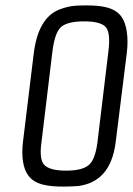

<svg xmlns="http://www.w3.org/2000/svg" viewBox="-20 -680 492 710"><path d="M449 -485C456 -543 448 -591 430 -617C404 -654 355 -660 298 -660C255 -660 235 -658 200 -645C148 -625 116 -571 105 -484L65 -156C58 -101 66 -56 84 -32C109 4 159 10 216 10C236 10 253 9 268 8C342 -1 395 -48 408 -156ZM340 -151C334 -108 323 -80 306 -68C289 -55 262 -49 224 -49C187 -49 161 -55 146 -68C132 -80 127 -108 133 -151L174 -491C180 -538 191 -569 208 -582C225 -595 253 -601 291 -601C329 -601 355 -595 369 -582C383 -569 387 -538 381 -491Z"/></svg>

Font: Gamestation Condensed
Style: Italic
Weight: 400
Width: 3
Designer: Jonas Hecksher
Foundry: Jonas Hecksher, Playtypeª, e-types AS
Version: Version 1.003